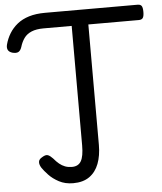

<svg xmlns="http://www.w3.org/2000/svg" viewBox="-60 -931 844 999"><g transform="rotate(-5 361.5 -431.0)"><path d="M282 17Q240 17 208 0Q176 -17 155 -39.5Q134 -62 124 -77Q113 -94 114 -108.5Q115 -123 134 -133Q152 -144 163.5 -139.5Q175 -135 189 -120Q203 -103 217 -91.5Q231 -80 247 -74Q263 -68 283 -68Q316 -68 330.5 -93Q345 -118 345 -175V-799H198Q160 -799 135 -788.5Q110 -778 96 -758.5Q82 -739 74 -712Q68 -694 57 -688Q46 -682 26 -687Q9 -692 3 -703Q-3 -714 1 -731Q9 -762 25.5 -789Q42 -816 67.5 -836.5Q93 -857 129 -868Q165 -879 213 -879H696Q711 -879 717 -870.5Q723 -862 723 -839Q723 -817 717 -808Q711 -799 696 -799H432V-170Q432 -114 416 -72Q400 -30 367 -6.5Q334 17 282 17Z"/></g></svg>

Font: Playwrite HR Lijeva
Style: Regular
Weight: 400
Designer: Veronika Burian, José Scaglione
Foundry: TypeTogether
Version: Version 1.002